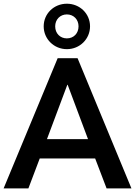

<svg xmlns="http://www.w3.org/2000/svg" viewBox="-22 -1040 746 1060"><path d="M134.8 0 197.3 -165H503.4L566.4 0H703.6L406.2 -718.8H296.4L-2 0ZM351.6 -571.8 463.9 -272H237.3L349.6 -571.8ZM347.2 -768.6C418.5 -768.6 475.1 -824.7 475.1 -894.5C475.1 -964.8 418.5 -1019.5 347.2 -1019.5C275.9 -1019.5 219.2 -964.8 219.2 -894.5C219.2 -824.7 275.9 -768.6 347.2 -768.6ZM347.2 -828.1C309.6 -828.1 282.7 -856 282.7 -894.5C282.7 -932.1 309.6 -960.4 347.2 -960.4C384.8 -960.4 411.6 -932.1 411.6 -894.5C411.6 -856 384.8 -828.1 347.2 -828.1Z"/></svg>

Font: Winston SemiBold
Style: Regular
Weight: 600
Designer: Vernon Adams, Kim Jin-seong, David Berlow, Cristiano Sobral
Foundry: The Winston Project Authors
Version: Version 3.004